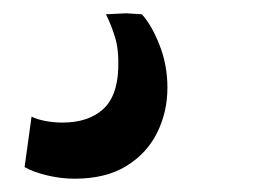

<svg xmlns="http://www.w3.org/2000/svg" viewBox="-20 -39 408 289"><path d="M92 230Q72 230 51 225Q30 220 17 212.5L27.5 136.5Q35 140.5 47.8 143Q60.5 145.5 74 145.5Q112 145.5 134.2 126.2Q156.5 107 158 64Q159 35.5 153 16.5Q147 -2.5 139.5 -17.5L170 -19L193.5 -17.5Q208.5 -1 220.2 29Q232 59 232 93Q232 129.5 216.5 160.8Q201 192 170 211Q139 230 92 230Z"/></svg>

Font: Merriweather 24pt
Style: Bold Italic
Weight: 700
Italic angle: -7.8°
Designer: Eben Sorkin
Foundry: Eben Sorkin
Version: Version 2.101